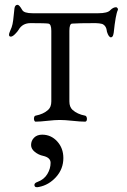

<svg xmlns="http://www.w3.org/2000/svg" viewBox="-20 -502 529 797"><path d="M159 145Q140 141 124.5 128.5Q109 116 109 100Q109 82 121.5 69.5Q134 57 155 57Q192 57 217.5 85Q243 113 243 154Q243 199 213 232.5Q183 266 142 274Q125 278 123 268Q121 258 136 253Q163 243 176.5 220.5Q190 198 190 174Q190 152 159 145ZM377 -406Q303 -406 279 -404Q268 -403 268 -374V-81Q268 -58 281 -46Q301 -28 333 -22Q338 -21 340 -14.5Q342 -8 340 -2.5Q338 3 333 3Q314 3 281.5 -0.5Q249 -4 228 -4Q208 -4 177 -0.5Q146 3 128 3Q124 3 122 -2.5Q120 -8 121.5 -14.5Q123 -21 128 -22Q160 -28 180 -46Q193 -58 193 -81V-374Q193 -402 181 -404Q169 -406 107 -406Q73 -406 57 -378Q53 -371 42.5 -360.5Q32 -350 25 -350Q11 -350 23 -376Q29 -388 32 -402Q35 -416 37 -439Q39 -462 40 -467Q42 -482 53 -482Q60 -482 72 -461Q79 -447 116 -447H387Q427 -447 438 -460Q450 -472 462 -472Q465 -472 468 -468Q471 -464 469 -460Q460 -442 452 -366Q451 -361 450 -357Q449 -353 446.5 -350Q444 -347 440 -347Q431 -348 424 -370Q424 -371 423 -376Q422 -381 421.5 -383Q421 -385 419 -389Q417 -393 415.5 -394.5Q414 -396 410.5 -399Q407 -402 402.5 -403Q398 -404 391.5 -405Q385 -406 377 -406Z"/></svg>

Font: EB Garamond
Style: SC
Weight: 400
Version: Version 000.010